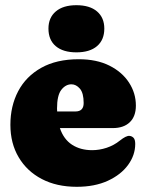

<svg xmlns="http://www.w3.org/2000/svg" viewBox="-20 -707 562 739"><path d="M503 -300.5Q503 -259 479.5 -236.5Q456 -214 414 -214H210.5Q225 -171 257.2 -150Q289.5 -129 334.5 -129Q362.5 -129 390.5 -138.2Q418.5 -147.5 441.5 -166Q465.5 -185 478 -184Q487 -183.5 493.8 -176.8Q500.5 -170 500.5 -153Q500.5 -110 473 -72.2Q445.5 -34.5 395 -11.2Q344.5 12 275.5 12Q198 12 140.8 -18Q83.5 -48 51.8 -101.8Q20 -155.5 20 -226.5Q20 -299 50 -356Q80 -413 138.8 -446Q197.5 -479 283 -479Q352 -479 401 -454.5Q450 -430 476.5 -389.2Q503 -348.5 503 -300.5ZM199.5 -289Q199.5 -283.5 200 -278H270.5Q302 -278 302 -310.5Q302 -349 287.5 -365.8Q273 -382.5 255 -382.5Q232.5 -382.5 216 -361.2Q199.5 -340 199.5 -289ZM274 -505.5Q223 -505.5 194.8 -529.2Q166.5 -553 166.5 -597Q166.5 -639 194.8 -663Q223 -687 274 -687Q325.5 -687 353.5 -663Q381.5 -639 381.5 -597Q381.5 -553.5 353.5 -529.5Q325.5 -505.5 274 -505.5Z"/></svg>

Font: Fraunces 72pt SuperSoft Black
Style: Regular
Weight: 900
Version: Version 1.000;[0bf87f6ff]